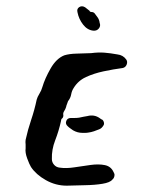

<svg xmlns="http://www.w3.org/2000/svg" viewBox="-20 -573 483 607"><path d="M295 -501Q299 -491 292.5 -483Q286 -475 275 -476Q256 -478 242.5 -495.5Q229 -513 225 -534Q222 -545 230.5 -550.5Q239 -556 249 -550Q253 -547 256 -544.5Q259 -542 263 -539Q264 -535 270 -535Q275 -535 279 -531Q284 -525 289 -517.5Q294 -510 295 -501ZM379 -385Q384 -378 380.5 -369Q377 -360 368 -358Q338 -354 307.5 -347.5Q277 -341 252 -329.5Q227 -318 213 -295Q207 -286 205 -274.5Q203 -263 195 -253Q194 -249 192 -244.5Q190 -240 189 -235Q187 -228 183 -222Q179 -216 180 -210Q181 -205 178 -200Q173 -197 173 -191Q166 -159 154.5 -129.5Q143 -100 144 -70Q144 -60 151 -52Q158 -44 169 -43Q189 -40 215 -44Q241 -48 266.5 -51.5Q292 -55 311.5 -51Q331 -47 339 -29Q340 -28 340 -27Q340 -26 341 -25Q343 -21 341.5 -15.5Q340 -10 338 -8Q337 -7 336.5 -6.5Q336 -6 335 -5Q328 4 304 8Q280 12 249 12.5Q218 13 191 14Q156 14 125 -3.5Q94 -21 78 -45Q73 -53 66 -72Q59 -91 61 -104V-116Q60 -124 61 -131Q68 -163 78.5 -194Q89 -225 96 -258Q98 -266 104.5 -276.5Q111 -287 114 -298Q122 -325 140 -356.5Q158 -388 183 -398Q199 -403 222.5 -403.5Q246 -404 268 -405Q291 -408 310 -406.5Q329 -405 351 -401Q369 -399 379 -385ZM308 -178Q302 -167 293 -164Q286 -161 277 -158Q268 -155 260 -154Q255 -153 250 -153Q245 -153 240 -153Q225 -153 211 -161Q207 -164 202.5 -167Q198 -170 194 -174Q186 -181 189.5 -190.5Q193 -200 204 -200Q209 -200 216 -200Q223 -200 230 -201Q238 -203 244.5 -204Q251 -205 256 -206Q278 -212 296 -199Q299 -197 300 -196Q305 -195 307.5 -189Q310 -183 308 -178Z"/></svg>

Font: Slackside One
Style: Regular
Weight: 400
Version: Version 1.000